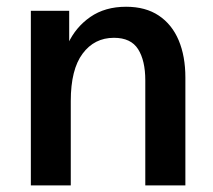

<svg xmlns="http://www.w3.org/2000/svg" viewBox="-20 -560 643 580"><path d="M73.2 0V-527.3H189V-406.7L185.5 -428.2Q208.5 -478 252.9 -508.8Q297.4 -539.6 360.8 -539.6Q419.9 -539.6 459.7 -512.9Q499.5 -486.3 519.8 -438.2Q540 -390.1 540 -325.7V0H418.9V-317.4Q418.9 -377 397.2 -411.4Q375.5 -445.8 324.2 -445.8Q265.1 -445.8 229.5 -397.9Q193.8 -350.1 193.8 -254.9V0Z"/></svg>

Font: Schibsted Grotesk SemiBold
Style: Regular
Weight: 600
Designer: Bakken & Baeck AS, Henrik Kongsvoll
Foundry: Schibsted ASA
Version: Version 1.100;gftools[0.9.25]